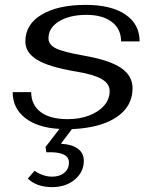

<svg xmlns="http://www.w3.org/2000/svg" viewBox="-20 -520 630 788"><path d="M524 -158Q524 -83 458 -39Q392 5 275 10L230 70Q274 72 299 90Q324 108 324 140Q324 186 287 217Q250 248 194 248Q131 248 94 213L122 181Q157 205 194 205Q225 205 244 189Q263 173 263 147Q263 101 170 105L167 83L224 9Q134 4 83 -36Q32 -76 32 -142H108Q108 -90 146.5 -60.5Q185 -31 258 -31Q307 -31 346 -46Q385 -61 407.5 -87Q430 -113 430 -146Q430 -177 396.5 -196Q363 -215 289 -227Q181 -245 132.5 -274.5Q84 -304 84 -350Q84 -420 151 -460Q218 -500 332 -500Q436 -500 494.5 -460.5Q553 -421 553 -350H477Q477 -401 439 -430Q401 -459 335 -459Q266 -459 222.5 -432.5Q179 -406 179 -363Q179 -336 210.5 -321Q242 -306 328 -291Q430 -273 477 -241Q524 -209 524 -158Z"/></svg>

Font: Fahkwang
Style: Italic
Weight: 400
Italic angle: -10°
Version: Version 1.000; ttfautohint (v1.6)